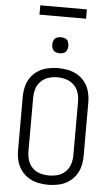

<svg xmlns="http://www.w3.org/2000/svg" viewBox="-70 -1179 717 1231"><g transform="rotate(5 288.0 -563.0)"><path d="M288 8Q321 8 354 1Q387 -6 415.5 -24Q444 -42 463.5 -69.5Q483 -97 491 -129.5Q499 -162 499 -195V-540Q499 -573 491 -606Q483 -639 463.5 -666.5Q444 -694 415.5 -711.5Q387 -729 354 -736Q321 -743 288 -743Q255 -743 222 -736Q189 -729 160.5 -711.5Q132 -694 112.5 -666.5Q93 -639 85 -606Q77 -573 77 -540V-195Q77 -162 85 -129.5Q93 -97 112.5 -69.5Q132 -42 160.5 -24Q189 -6 222 1Q255 8 288 8ZM288 -52Q259 -52 231 -60Q203 -68 182 -89Q161 -110 152.5 -138Q144 -166 144 -195V-540Q144 -569 152.5 -597Q161 -625 182 -646Q203 -667 231 -675.5Q259 -684 288 -684Q317 -684 345 -675.5Q373 -667 394.5 -646Q416 -625 424.5 -597Q433 -569 433 -540V-195Q433 -166 424.5 -138Q416 -110 394.5 -89Q373 -68 345 -60Q317 -52 288 -52ZM288 -838Q302 -838 315.5 -844Q329 -850 334.5 -863Q340 -876 340 -890Q340 -904 334.5 -917.5Q329 -931 315.5 -936.5Q302 -942 288 -942Q274 -942 261 -936.5Q248 -931 242 -917.5Q236 -904 236 -890Q236 -876 242 -863Q248 -850 261 -844Q274 -838 288 -838ZM138 -1074H438V-1134H138Z"/></g></svg>

Font: Iosevka Sparkle Light
Style: Regular
Weight: 300
Designer: Belleve Invis
Foundry: Belleve Invis
Version: Version 4.5.0; ttfautohint (v1.8.3)